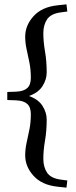

<svg xmlns="http://www.w3.org/2000/svg" viewBox="-20 -727 348 884"><path d="M13.5 -266.5V-303.5L54.5 -305Q89 -306.5 105.5 -321.5Q122 -336.5 122 -368.5Q122 -406.5 115.5 -438.8Q109 -471 102.5 -500.2Q96 -529.5 96 -558.5Q96 -610 134.5 -652.5Q173 -695 244.5 -702.5L286 -707L290 -674L260 -670Q214 -664 196.8 -638Q179.5 -612 179.5 -574.5Q179.5 -535 187.2 -490.5Q195 -446 195 -393.5Q195 -360.5 175.5 -330.2Q156 -300 113.5 -285Q156 -270 175.5 -239.8Q195 -209.5 195 -176.5Q195 -124 187.2 -79.5Q179.5 -35 179.5 4.5Q179.5 42 196.8 68Q214 94 260 100L290 104L286 137L244.5 132.5Q173 125 134.5 82.5Q96 40 96 -11.5Q96 -40.5 102.5 -69.8Q109 -99 115.5 -131.2Q122 -163.5 122 -201.5Q122 -233.5 105.5 -248.5Q89 -263.5 54.5 -265Z"/></svg>

Font: Newsreader Text Medium
Style: Regular
Weight: 500
Designer: Hugues Gentile
Foundry: Production Type
Version: Version 1.002